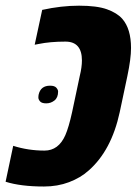

<svg xmlns="http://www.w3.org/2000/svg" viewBox="-64 -660 493 689"><path d="M230 -442.9Q230 -510.7 170.9 -510.7Q115.7 -510.7 73.7 -502L60.5 -499.5L87.4 -624.5Q155.8 -639.6 219.7 -639.6Q283.7 -639.6 319.8 -626.7Q356 -613.8 375 -592.3Q406.2 -556.2 406.2 -487.8Q406.2 -449.2 393.1 -387.2L365.7 -257.8Q335.9 -119.6 253.9 -47.9Q225.1 -22 183.8 -6.3Q142.6 9.3 93.8 9.3Q10.3 9.3 -43.9 -7.8L-16.6 -136.7Q37.1 -119.6 95.7 -119.6Q146 -119.6 170.4 -174.8Q182.6 -202.6 194.8 -257.8L222.2 -387.2Q230 -418.9 230 -442.9ZM115.7 -352.5Q131.8 -352.5 138.2 -345.2Q144.5 -337.9 144.5 -331.5Q144.5 -309.6 131.3 -299.3Q118.2 -289.1 102.1 -289.1Q85.9 -289.1 79.8 -296.1Q73.7 -303.2 73.7 -309.6Q73.7 -315.9 74.7 -320.8Q82 -352.5 115.7 -352.5Z"/></svg>

Font: Open Sans Hebrew Condensed Extra Bold
Style: Italic
Weight: 800
Width: 3
Italic angle: -12°
Foundry: Ascender Corporation, Yanek Iontef
Version: Version 2.001;PS 002.001;hotconv 1.0.70;makeotf.lib2.5.58329